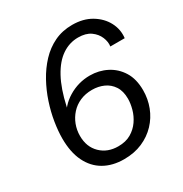

<svg xmlns="http://www.w3.org/2000/svg" viewBox="-171 -856 946 995"><g transform="rotate(-30 301.5 -358.0)"><path d="M287 11Q218 11 167.5 -18Q117 -47 89.5 -103.5Q62 -160 62 -242Q62 -286 70.5 -339Q79 -392 97 -446.5Q115 -501 142.5 -551Q170 -601 207.5 -641Q245 -681 293 -704Q341 -727 400 -727Q466 -727 513.5 -698.5Q561 -670 584.5 -625.5Q608 -581 602 -531H516Q520 -557 508 -586Q496 -615 468 -635Q440 -655 394 -655Q342 -655 297.5 -625Q253 -595 219 -532.5Q185 -470 164 -374L150 -310L134 -321Q160 -382 219.5 -418Q279 -454 348 -454Q402 -454 448 -430.5Q494 -407 522 -362Q550 -317 550 -250Q550 -198 532 -151Q514 -104 479.5 -67.5Q445 -31 396.5 -10Q348 11 287 11ZM294 -62Q339 -62 370.5 -80.5Q402 -99 422 -128Q442 -157 451 -190Q460 -223 460 -251Q460 -297 440.5 -326.5Q421 -356 389.5 -370Q358 -384 321 -384Q281 -384 249 -370Q217 -356 194.5 -331Q172 -306 160 -274.5Q148 -243 148 -208Q148 -142 189 -102Q230 -62 294 -62Z"/></g></svg>

Font: Instrument Sans
Style: Italic
Weight: 400
Italic angle: -13°
Designer: Rodrigo Fuenzalida
Foundry: fragTYPE
Version: Version 1.000;gftools[0.9.28]